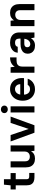

<svg xmlns="http://www.w3.org/2000/svg" viewBox="1702 -2482 792 4236"><g transform="rotate(-90 2098.0 -364.0)"><path d="M303 0Q251 0 211 -16.5Q171 -33 149 -71.5Q127 -110 127 -177V-413H36V-526H127L142 -673H262V-526H398V-413H262V-175Q262 -141 277 -128Q292 -115 328 -115H400V0Z M717 12Q656 12 612.5 -11Q569 -34 546 -79Q523 -124 523 -192V-526H657V-209Q657 -153 684.5 -127.5Q712 -102 761 -102Q793 -102 818 -114.5Q843 -127 858 -153Q873 -179 873 -218V-526H1008V0H889L879 -78Q858 -36 817 -12Q776 12 717 12Z M1288 0 1095 -526H1237L1371 -127L1504 -526H1644L1452 0Z M1735 0V-526H1870V0ZM1803 -588Q1766 -588 1743 -609.5Q1720 -631 1720 -664Q1720 -697 1743 -718.5Q1766 -740 1803 -740Q1840 -740 1863.5 -718.5Q1887 -697 1887 -664Q1887 -631 1863.5 -609.5Q1840 -588 1803 -588Z M2248 12Q2173 12 2115.5 -22Q2058 -56 2026 -117Q1994 -178 1994 -258Q1994 -340 2026 -403Q2058 -466 2115 -502Q2172 -538 2248 -538Q2326 -538 2381 -504Q2436 -470 2465 -411Q2494 -352 2494 -277Q2494 -267 2493.5 -255Q2493 -243 2492 -230H2091V-313H2359Q2357 -368 2326 -398.5Q2295 -429 2249 -429Q2215 -429 2187.5 -411.5Q2160 -394 2143.5 -360Q2127 -326 2127 -274V-245Q2127 -200 2141.5 -167Q2156 -134 2183 -116Q2210 -98 2247 -98Q2288 -98 2309 -111.5Q2330 -125 2343 -149H2480Q2466 -104 2433.5 -67Q2401 -30 2354 -9Q2307 12 2248 12Z M2612 0V-526H2732L2744 -435Q2764 -469 2794 -492Q2824 -515 2863 -526.5Q2902 -538 2950 -538V-395H2877Q2851 -395 2827.5 -389Q2804 -383 2785.5 -368Q2767 -353 2757 -328Q2747 -303 2747 -264V0Z M3212 12Q3151 12 3111 -9.5Q3071 -31 3051 -67.5Q3031 -104 3031 -147Q3031 -195 3054.5 -231Q3078 -267 3125.5 -287Q3173 -307 3244 -307H3365Q3365 -349 3358 -375.5Q3351 -402 3330.5 -415Q3310 -428 3271 -428Q3235 -428 3212 -413.5Q3189 -399 3183 -369H3052Q3057 -421 3085.5 -458.5Q3114 -496 3162 -517Q3210 -538 3272 -538Q3344 -538 3395.5 -514.5Q3447 -491 3473.5 -445.5Q3500 -400 3500 -335V0H3387L3372 -78Q3361 -58 3345.5 -41.5Q3330 -25 3310 -13Q3290 -1 3265.5 5.5Q3241 12 3212 12ZM3244 -92Q3267 -92 3287 -102Q3307 -112 3322.5 -129.5Q3338 -147 3347.5 -170Q3357 -193 3360 -220V-224H3259Q3229 -224 3210 -216Q3191 -208 3182.5 -193Q3174 -178 3174 -159Q3174 -138 3182.5 -123Q3191 -108 3207 -100Q3223 -92 3244 -92Z M3640 0V-526H3759L3768 -448Q3790 -490 3832 -514Q3874 -538 3933 -538Q3994 -538 4037 -513.5Q4080 -489 4103 -442.5Q4126 -396 4126 -329V0H3991V-317Q3991 -368 3964 -396Q3937 -424 3888 -424Q3857 -424 3831 -410.5Q3805 -397 3790 -371Q3775 -345 3775 -307V0Z"/></g></svg>

Font: DM Sans 9pt
Style: Bold
Weight: 700
Version: Version 4.004;gftools[0.9.30]